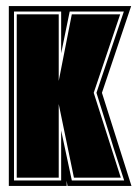

<svg xmlns="http://www.w3.org/2000/svg" viewBox="-20 -611 454 631"><path d="M9 0V-591H411L315 -306L412 0H202L199 -17V0ZM26 -18H181V-182L216 -18H388Q377 -53 365 -89Q353 -125 342 -162L297 -306L387 -573H209L181 -436V-573H26ZM35 -27V-564H173V-345L216 -564H375L288 -306L377 -27H223L173 -269V-27Z"/></svg>

Font: Alumni Sans Collegiate One
Style: Regular
Weight: 400
Designer: Robert E. Leuschke
Foundry: Robert E. Leuschke
Version: Version 1.100